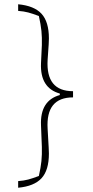

<svg xmlns="http://www.w3.org/2000/svg" viewBox="-20 -758 437 899"><path d="M65 90Q92 88 112.5 82.5Q133 77 162 66Q171 26 174 -4Q177 -34 176 -70L172 -171Q167 -287 260 -313V-320Q167 -346 172 -462L176 -547Q177 -583 174 -613Q171 -643 162 -683Q133 -694 112.5 -699.5Q92 -705 65 -707V-738Q140 -731 174.5 -693.5Q209 -656 209 -578Q209 -561 208 -551L203 -478Q194 -331 322 -331V-302Q194 -302 203 -155L208 -66Q209 -56 209 -39Q209 39 174.5 76.5Q140 114 65 121Z"/></svg>

Font: Athiti ExtraLight
Style: Regular
Weight: 250
Version: Version 1.032